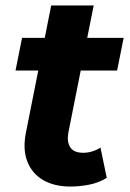

<svg xmlns="http://www.w3.org/2000/svg" viewBox="-20 -677 477 705"><path d="M238 8Q180 8 139 -15.5Q98 -39 80.5 -83.5Q63 -128 75 -189L168 -657H324L231 -190Q225 -156 238 -136Q251 -116 286 -116Q302 -116 318.5 -121Q335 -126 349 -135L372 -24Q343 -6 308 1Q273 8 238 8ZM37 -418 61 -538H434L410 -418Z"/></svg>

Font: Montserrat Thin
Style: Bold Italic
Weight: 700
Italic angle: -11.3°
Version: Version 9.000